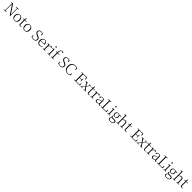

<svg xmlns="http://www.w3.org/2000/svg" viewBox="2059 -6635 12719 12719"><g transform="rotate(45 8418.5 -275.5)"><path d="M47 0V-29L153 -40H172L298 -29V0ZM142 0V-701H177L178 -343V0ZM497 -694V-723H747V-694L642 -684H624ZM619 8 169 -657 167 -658 147 -688 43 -694V-723H201L633 -80L616 -74L615 -373V-723H650V8Z M1068 14Q1007 14 952 -15Q897 -44 862.5 -103.5Q828 -163 828 -253Q828 -343 863 -403Q898 -463 953 -492.5Q1008 -522 1068 -522Q1129 -522 1184 -492.5Q1239 -463 1274 -403Q1309 -343 1309 -253Q1309 -163 1274 -103.5Q1239 -44 1184 -15Q1129 14 1068 14ZM1068 -16Q1148 -16 1194.5 -77.5Q1241 -139 1241 -252Q1241 -365 1194.5 -428Q1148 -491 1068 -491Q988 -491 941.5 -428Q895 -365 895 -252Q895 -139 941.5 -77.5Q988 -16 1068 -16Z M1507 -472V-508H1687V-472ZM1590 14Q1531 14 1503.5 -17.5Q1476 -49 1476 -112Q1476 -135 1476.5 -152.5Q1477 -170 1477 -196V-472H1372V-502L1497 -511L1477 -496L1500 -663H1543L1538 -493V-481V-115Q1538 -67 1555.5 -45.5Q1573 -24 1607 -24Q1630 -24 1647.5 -30Q1665 -36 1685 -47L1699 -29Q1679 -8 1652 3Q1625 14 1590 14Z M2007 14Q1946 14 1891 -15Q1836 -44 1801.5 -103.5Q1767 -163 1767 -253Q1767 -343 1802 -403Q1837 -463 1892 -492.5Q1947 -522 2007 -522Q2068 -522 2123 -492.5Q2178 -463 2213 -403Q2248 -343 2248 -253Q2248 -163 2213 -103.5Q2178 -44 2123 -15Q2068 14 2007 14ZM2007 -16Q2087 -16 2133.5 -77.5Q2180 -139 2180 -252Q2180 -365 2133.5 -428Q2087 -491 2007 -491Q1927 -491 1880.5 -428Q1834 -365 1834 -252Q1834 -139 1880.5 -77.5Q1927 -16 2007 -16Z M2818 15Q2756 15 2701.5 -2.5Q2647 -20 2613 -42L2618 -186H2655L2678 -31L2639 -51L2636 -81Q2684 -45 2722.5 -32Q2761 -19 2815 -19Q2898 -19 2950.5 -56.5Q3003 -94 3003 -170Q3003 -207 2989 -234.5Q2975 -262 2941.5 -285Q2908 -308 2849 -331L2808 -348Q2722 -383 2677.5 -432Q2633 -481 2633 -554Q2633 -616 2663.5 -657Q2694 -698 2744.5 -718.5Q2795 -739 2855 -739Q2912 -739 2952.5 -725Q2993 -711 3030 -685L3026 -549H2987L2964 -698L3003 -678L3004 -649Q2967 -679 2933.5 -691.5Q2900 -704 2856 -704Q2785 -704 2738 -670Q2691 -636 2691 -568Q2691 -510 2726 -475Q2761 -440 2821 -415L2865 -398Q2941 -367 2984 -336Q3027 -305 3044.5 -268.5Q3062 -232 3062 -182Q3062 -121 3031 -76.5Q3000 -32 2945 -8.5Q2890 15 2818 15Z M3412 14Q3341 14 3285 -15Q3229 -44 3197.5 -103.5Q3166 -163 3166 -252Q3166 -334 3198.5 -394.5Q3231 -455 3285 -488.5Q3339 -522 3403 -522Q3465 -522 3509.5 -495.5Q3554 -469 3578 -423.5Q3602 -378 3602 -320Q3602 -283 3596 -260H3196V-290H3501Q3525 -290 3533.5 -302.5Q3542 -315 3542 -341Q3542 -404 3505.5 -447.5Q3469 -491 3402 -491Q3354 -491 3315 -463Q3276 -435 3253 -383.5Q3230 -332 3230 -263Q3230 -183 3255 -131Q3280 -79 3324 -54.5Q3368 -30 3425 -30Q3478 -30 3518.5 -48Q3559 -66 3591 -102L3606 -88Q3573 -41 3525 -13.5Q3477 14 3412 14Z M3694 0V-27L3805 -39H3828L3942 -27V0ZM3781 0Q3782 -24 3782.5 -64.5Q3783 -105 3783.5 -149Q3784 -193 3784 -226V-281Q3784 -333 3783.5 -375.5Q3783 -418 3781 -455L3689 -459V-485L3826 -519L3839 -511L3845 -371V-370V-226Q3845 -193 3845.5 -149Q3846 -105 3846.5 -64.5Q3847 -24 3848 0ZM3844 -318 3827 -367H3841Q3857 -413 3884 -448Q3911 -483 3944.5 -502.5Q3978 -522 4014 -522Q4041 -522 4061.5 -512Q4082 -502 4089 -486Q4089 -462 4078 -449Q4067 -436 4043 -436Q4027 -436 4013.5 -444Q4000 -452 3983 -468L3960 -488H4009Q3953 -477 3913 -436Q3873 -395 3844 -318Z M4141 0V-27L4252 -38H4271L4376 -27V0ZM4229 0Q4230 -24 4231 -64.5Q4232 -105 4232.5 -149Q4233 -193 4233 -226V-281Q4233 -332 4232 -375Q4231 -418 4229 -456L4136 -459V-485L4283 -519L4295 -511L4293 -377V-226Q4293 -193 4293.5 -149Q4294 -105 4294.5 -64.5Q4295 -24 4296 0ZM4254 -655Q4233 -655 4218.5 -668.5Q4204 -682 4204 -704Q4204 -726 4218.5 -740Q4233 -754 4254 -754Q4274 -754 4289.5 -740Q4305 -726 4305 -704Q4305 -682 4289.5 -668.5Q4274 -655 4254 -655Z M4458 0V-27L4575 -38H4597L4724 -27V0ZM4552 0Q4554 -56 4555 -113Q4556 -170 4556 -226V-472H4456V-502L4579 -512L4555 -500V-504Q4559 -600 4579 -659.5Q4599 -719 4640 -758Q4669 -785 4701.5 -798Q4734 -811 4768 -811Q4802 -811 4828 -798.5Q4854 -786 4861 -764Q4860 -750 4848.5 -740Q4837 -730 4818 -730Q4801 -730 4785 -739Q4769 -748 4748 -765L4720 -789V-798H4759V-789Q4729 -787 4702 -769Q4675 -751 4658 -723Q4642 -699 4632 -669.5Q4622 -640 4618.5 -596Q4615 -552 4617 -485V-226Q4617 -170 4618 -113Q4619 -56 4620 0ZM4587 -472V-508H4778V-472Z M5321 15Q5259 15 5204.5 -2.5Q5150 -20 5116 -42L5121 -186H5158L5181 -31L5142 -51L5139 -81Q5187 -45 5225.5 -32Q5264 -19 5318 -19Q5401 -19 5453.5 -56.5Q5506 -94 5506 -170Q5506 -207 5492 -234.5Q5478 -262 5444.5 -285Q5411 -308 5352 -331L5311 -348Q5225 -383 5180.5 -432Q5136 -481 5136 -554Q5136 -616 5166.5 -657Q5197 -698 5247.5 -718.5Q5298 -739 5358 -739Q5415 -739 5455.5 -725Q5496 -711 5533 -685L5529 -549H5490L5467 -698L5506 -678L5507 -649Q5470 -679 5436.5 -691.5Q5403 -704 5359 -704Q5288 -704 5241 -670Q5194 -636 5194 -568Q5194 -510 5229 -475Q5264 -440 5324 -415L5368 -398Q5444 -367 5487 -336Q5530 -305 5547.5 -268.5Q5565 -232 5565 -182Q5565 -121 5534 -76.5Q5503 -32 5448 -8.5Q5393 15 5321 15Z M6040 15Q5960 15 5894.5 -11.5Q5829 -38 5781.5 -87.5Q5734 -137 5708.5 -206.5Q5683 -276 5683 -361Q5683 -445 5709.5 -514.5Q5736 -584 5784 -634.5Q5832 -685 5897.5 -712Q5963 -739 6040 -739Q6099 -739 6147 -726Q6195 -713 6244 -684L6248 -529H6207L6181 -692L6223 -678V-643Q6180 -676 6139.5 -690Q6099 -704 6049 -704Q5963 -704 5897 -663Q5831 -622 5793.5 -545.5Q5756 -469 5756 -361Q5756 -253 5793 -176Q5830 -99 5895 -58.5Q5960 -18 6043 -18Q6093 -18 6139 -31.5Q6185 -45 6228 -77V-45L6188 -35L6215 -194H6256L6253 -40Q6201 -9 6150 3Q6099 15 6040 15Z M6624 0V-29L6756 -40H6766V0ZM6730 0Q6732 -83 6732 -166Q6732 -249 6732 -333V-390Q6732 -474 6732 -557.5Q6732 -641 6730 -723H6801Q6800 -641 6799.5 -556Q6799 -471 6799 -377V-357Q6799 -255 6799.5 -169Q6800 -83 6801 0ZM6766 0V-33H7137L7104 -11L7131 -176H7170L7161 0ZM6766 -350V-383H7004V-350ZM6999 -247 6986 -358V-379L6999 -487H7030V-247ZM6624 -694V-723H6766V-684H6756ZM7114 -548 7087 -714 7121 -689H6766V-723H7144L7153 -548Z M7225 0V-27L7312 -37H7328L7419 -27V0ZM7270 0 7478 -273 7499 -253H7498L7405 -127L7314 0ZM7526 0V-27L7639 -38H7655L7754 -27V0ZM7500 -242 7481 -263H7483L7571 -386L7660 -508H7703ZM7634 0 7469 -238 7279 -508H7347L7509 -278L7706 0ZM7232 -479V-508H7451V-479L7351 -470H7329ZM7553 -479V-508H7743V-479L7660 -470H7645Z M7913 -472V-508H8093V-472ZM7996 14Q7937 14 7909.5 -17.5Q7882 -49 7882 -112Q7882 -135 7882.5 -152.5Q7883 -170 7883 -196V-472H7778V-502L7903 -511L7883 -496L7906 -663H7949L7944 -493V-481V-115Q7944 -67 7961.5 -45.5Q7979 -24 8013 -24Q8036 -24 8053.5 -30Q8071 -36 8091 -47L8105 -29Q8085 -8 8058 3Q8031 14 7996 14Z M8165 0V-27L8276 -39H8299L8413 -27V0ZM8252 0Q8253 -24 8253.5 -64.5Q8254 -105 8254.5 -149Q8255 -193 8255 -226V-281Q8255 -333 8254.5 -375.5Q8254 -418 8252 -455L8160 -459V-485L8297 -519L8310 -511L8316 -371V-370V-226Q8316 -193 8316.5 -149Q8317 -105 8317.5 -64.5Q8318 -24 8319 0ZM8315 -318 8298 -367H8312Q8328 -413 8355 -448Q8382 -483 8415.5 -502.5Q8449 -522 8485 -522Q8512 -522 8532.5 -512Q8553 -502 8560 -486Q8560 -462 8549 -449Q8538 -436 8514 -436Q8498 -436 8484.5 -444Q8471 -452 8454 -468L8431 -488H8480Q8424 -477 8384 -436Q8344 -395 8315 -318Z M8747 14Q8689 14 8650 -19Q8611 -52 8611 -114Q8611 -151 8627.5 -180.5Q8644 -210 8681.5 -234Q8719 -258 8781 -276Q8824 -289 8868.5 -300.5Q8913 -312 8953 -321V-297Q8913 -287 8871.5 -275Q8830 -263 8793 -249Q8726 -225 8699.5 -194Q8673 -163 8673 -125Q8673 -78 8700 -54Q8727 -30 8771 -30Q8796 -30 8819.5 -39.5Q8843 -49 8872.5 -72Q8902 -95 8942 -134L8948 -89H8929Q8897 -55 8869 -32Q8841 -9 8812 2.5Q8783 14 8747 14ZM9009 13Q8967 13 8946.5 -17.5Q8926 -48 8924 -102V-106V-350Q8924 -407 8911 -437.5Q8898 -468 8872 -480Q8846 -492 8806 -492Q8776 -492 8746 -483Q8716 -474 8684 -454L8720 -482L8701 -402Q8697 -382 8687 -374Q8677 -366 8661 -366Q8630 -366 8624 -397Q8641 -456 8692 -489Q8743 -522 8819 -522Q8901 -522 8942 -482.5Q8983 -443 8983 -354V-113Q8983 -61 8995 -43Q9007 -25 9029 -25Q9042 -25 9052 -30Q9062 -35 9074 -46L9089 -30Q9074 -8 9053.5 2.5Q9033 13 9009 13Z M9139 0V-29L9271 -40H9281V0ZM9245 0Q9247 -83 9247 -165.5Q9247 -248 9247 -330V-390Q9247 -474 9247 -557.5Q9247 -641 9245 -723H9316Q9315 -641 9314.5 -555Q9314 -469 9314 -369V-313Q9314 -244 9314.5 -163.5Q9315 -83 9316 0ZM9281 0V-33H9625L9595 -12L9624 -187H9664L9655 0ZM9139 -694V-723H9424V-694L9290 -684H9271Z M9746 0V-27L9857 -38H9876L9981 -27V0ZM9834 0Q9835 -24 9836 -64.5Q9837 -105 9837.5 -149Q9838 -193 9838 -226V-281Q9838 -332 9837 -375Q9836 -418 9834 -456L9741 -459V-485L9888 -519L9900 -511L9898 -377V-226Q9898 -193 9898.5 -149Q9899 -105 9899.5 -64.5Q9900 -24 9901 0ZM9859 -655Q9838 -655 9823.5 -668.5Q9809 -682 9809 -704Q9809 -726 9823.5 -740Q9838 -754 9859 -754Q9879 -754 9894.5 -740Q9910 -726 9910 -704Q9910 -682 9894.5 -668.5Q9879 -655 9859 -655Z M10272 260Q10202 260 10158 243Q10114 226 10093 196.5Q10072 167 10072 128Q10072 80 10105.5 47Q10139 14 10203 -13L10209 -3Q10166 27 10146.5 53Q10127 79 10127 117Q10127 171 10165.5 198.5Q10204 226 10276 226Q10381 226 10435 188.5Q10489 151 10489 97Q10489 61 10464 36Q10439 11 10372 11H10246Q10229 11 10213 10Q10197 9 10183 5V3Q10108 -15 10108 -82Q10108 -113 10127 -140Q10146 -167 10188 -201V-210L10212 -198Q10183 -170 10169.5 -150.5Q10156 -131 10156 -105Q10156 -79 10174 -62Q10192 -45 10233 -45H10380Q10435 -45 10471.5 -30.5Q10508 -16 10526.5 12.5Q10545 41 10545 83Q10545 127 10514 168Q10483 209 10422.5 234.5Q10362 260 10272 260ZM10283 -168Q10227 -168 10185 -190Q10143 -212 10120 -251.5Q10097 -291 10097 -345Q10097 -426 10148.5 -474Q10200 -522 10283 -522Q10325 -522 10359.5 -510Q10394 -498 10417 -475L10419 -473Q10469 -428 10469 -345Q10469 -291 10445.5 -251.5Q10422 -212 10380 -190Q10338 -168 10283 -168ZM10282 -197Q10340 -197 10375.5 -238.5Q10411 -280 10411 -346Q10411 -412 10375.5 -452.5Q10340 -493 10284 -493Q10226 -493 10191 -452Q10156 -411 10156 -345Q10156 -279 10190.5 -238Q10225 -197 10282 -197ZM10388 -461V-478H10394L10532 -518L10548 -507V-459Z M10607 0V-27L10717 -38H10737L10840 -27V0ZM10694 0Q10695 -24 10695.5 -64.5Q10696 -105 10696.5 -149Q10697 -193 10697 -226V-742L10605 -746V-773L10744 -800L10760 -791L10757 -637V-399L10758 -387V-226Q10758 -193 10758.5 -149Q10759 -105 10759.5 -64.5Q10760 -24 10761 0ZM10947 0V-27L11056 -38H11076L11180 -27V0ZM11033 0Q11034 -24 11034.5 -64Q11035 -104 11035.5 -148Q11036 -192 11036 -226V-334Q11036 -412 11010 -443Q10984 -474 10938 -474Q10902 -474 10854 -453Q10806 -432 10748 -368L10733 -399H10747Q10800 -464 10855 -493Q10910 -522 10962 -522Q11026 -522 11061.5 -479.5Q11097 -437 11097 -334V-226Q11097 -192 11097.5 -148Q11098 -104 11099 -64Q11100 -24 11101 0Z M11365 -472V-508H11545V-472ZM11448 14Q11389 14 11361.5 -17.5Q11334 -49 11334 -112Q11334 -135 11334.5 -152.5Q11335 -170 11335 -196V-472H11230V-502L11355 -511L11335 -496L11358 -663H11401L11396 -493V-481V-115Q11396 -67 11413.5 -45.5Q11431 -24 11465 -24Q11488 -24 11505.5 -30Q11523 -36 11543 -47L11557 -29Q11537 -8 11510 3Q11483 14 11448 14Z M11888 0V-29L12020 -40H12030V0ZM11994 0Q11996 -83 11996 -166Q11996 -249 11996 -333V-390Q11996 -474 11996 -557.5Q11996 -641 11994 -723H12065Q12064 -641 12063.5 -556Q12063 -471 12063 -377V-357Q12063 -255 12063.5 -169Q12064 -83 12065 0ZM12030 0V-33H12401L12368 -11L12395 -176H12434L12425 0ZM12030 -350V-383H12268V-350ZM12263 -247 12250 -358V-379L12263 -487H12294V-247ZM11888 -694V-723H12030V-684H12020ZM12378 -548 12351 -714 12385 -689H12030V-723H12408L12417 -548Z M12489 0V-27L12576 -37H12592L12683 -27V0ZM12534 0 12742 -273 12763 -253H12762L12669 -127L12578 0ZM12790 0V-27L12903 -38H12919L13018 -27V0ZM12764 -242 12745 -263H12747L12835 -386L12924 -508H12967ZM12898 0 12733 -238 12543 -508H12611L12773 -278L12970 0ZM12496 -479V-508H12715V-479L12615 -470H12593ZM12817 -479V-508H13007V-479L12924 -470H12909Z M13177 -472V-508H13357V-472ZM13260 14Q13201 14 13173.5 -17.5Q13146 -49 13146 -112Q13146 -135 13146.5 -152.5Q13147 -170 13147 -196V-472H13042V-502L13167 -511L13147 -496L13170 -663H13213L13208 -493V-481V-115Q13208 -67 13225.5 -45.5Q13243 -24 13277 -24Q13300 -24 13317.5 -30Q13335 -36 13355 -47L13369 -29Q13349 -8 13322 3Q13295 14 13260 14Z M13429 0V-27L13540 -39H13563L13677 -27V0ZM13516 0Q13517 -24 13517.5 -64.5Q13518 -105 13518.5 -149Q13519 -193 13519 -226V-281Q13519 -333 13518.5 -375.5Q13518 -418 13516 -455L13424 -459V-485L13561 -519L13574 -511L13580 -371V-370V-226Q13580 -193 13580.5 -149Q13581 -105 13581.5 -64.5Q13582 -24 13583 0ZM13579 -318 13562 -367H13576Q13592 -413 13619 -448Q13646 -483 13679.5 -502.5Q13713 -522 13749 -522Q13776 -522 13796.5 -512Q13817 -502 13824 -486Q13824 -462 13813 -449Q13802 -436 13778 -436Q13762 -436 13748.5 -444Q13735 -452 13718 -468L13695 -488H13744Q13688 -477 13648 -436Q13608 -395 13579 -318Z M14011 14Q13953 14 13914 -19Q13875 -52 13875 -114Q13875 -151 13891.5 -180.5Q13908 -210 13945.5 -234Q13983 -258 14045 -276Q14088 -289 14132.5 -300.5Q14177 -312 14217 -321V-297Q14177 -287 14135.5 -275Q14094 -263 14057 -249Q13990 -225 13963.5 -194Q13937 -163 13937 -125Q13937 -78 13964 -54Q13991 -30 14035 -30Q14060 -30 14083.5 -39.5Q14107 -49 14136.5 -72Q14166 -95 14206 -134L14212 -89H14193Q14161 -55 14133 -32Q14105 -9 14076 2.5Q14047 14 14011 14ZM14273 13Q14231 13 14210.5 -17.5Q14190 -48 14188 -102V-106V-350Q14188 -407 14175 -437.5Q14162 -468 14136 -480Q14110 -492 14070 -492Q14040 -492 14010 -483Q13980 -474 13948 -454L13984 -482L13965 -402Q13961 -382 13951 -374Q13941 -366 13925 -366Q13894 -366 13888 -397Q13905 -456 13956 -489Q14007 -522 14083 -522Q14165 -522 14206 -482.5Q14247 -443 14247 -354V-113Q14247 -61 14259 -43Q14271 -25 14293 -25Q14306 -25 14316 -30Q14326 -35 14338 -46L14353 -30Q14338 -8 14317.5 2.5Q14297 13 14273 13Z M14403 0V-29L14535 -40H14545V0ZM14509 0Q14511 -83 14511 -165.5Q14511 -248 14511 -330V-390Q14511 -474 14511 -557.5Q14511 -641 14509 -723H14580Q14579 -641 14578.5 -555Q14578 -469 14578 -369V-313Q14578 -244 14578.5 -163.5Q14579 -83 14580 0ZM14545 0V-33H14889L14859 -12L14888 -187H14928L14919 0ZM14403 -694V-723H14688V-694L14554 -684H14535Z M15010 0V-27L15121 -38H15140L15245 -27V0ZM15098 0Q15099 -24 15100 -64.5Q15101 -105 15101.5 -149Q15102 -193 15102 -226V-281Q15102 -332 15101 -375Q15100 -418 15098 -456L15005 -459V-485L15152 -519L15164 -511L15162 -377V-226Q15162 -193 15162.5 -149Q15163 -105 15163.5 -64.5Q15164 -24 15165 0ZM15123 -655Q15102 -655 15087.5 -668.5Q15073 -682 15073 -704Q15073 -726 15087.5 -740Q15102 -754 15123 -754Q15143 -754 15158.5 -740Q15174 -726 15174 -704Q15174 -682 15158.5 -668.5Q15143 -655 15123 -655Z M15536 260Q15466 260 15422 243Q15378 226 15357 196.5Q15336 167 15336 128Q15336 80 15369.5 47Q15403 14 15467 -13L15473 -3Q15430 27 15410.5 53Q15391 79 15391 117Q15391 171 15429.5 198.5Q15468 226 15540 226Q15645 226 15699 188.5Q15753 151 15753 97Q15753 61 15728 36Q15703 11 15636 11H15510Q15493 11 15477 10Q15461 9 15447 5V3Q15372 -15 15372 -82Q15372 -113 15391 -140Q15410 -167 15452 -201V-210L15476 -198Q15447 -170 15433.5 -150.5Q15420 -131 15420 -105Q15420 -79 15438 -62Q15456 -45 15497 -45H15644Q15699 -45 15735.5 -30.5Q15772 -16 15790.5 12.5Q15809 41 15809 83Q15809 127 15778 168Q15747 209 15686.5 234.5Q15626 260 15536 260ZM15547 -168Q15491 -168 15449 -190Q15407 -212 15384 -251.5Q15361 -291 15361 -345Q15361 -426 15412.5 -474Q15464 -522 15547 -522Q15589 -522 15623.5 -510Q15658 -498 15681 -475L15683 -473Q15733 -428 15733 -345Q15733 -291 15709.5 -251.5Q15686 -212 15644 -190Q15602 -168 15547 -168ZM15546 -197Q15604 -197 15639.5 -238.5Q15675 -280 15675 -346Q15675 -412 15639.5 -452.5Q15604 -493 15548 -493Q15490 -493 15455 -452Q15420 -411 15420 -345Q15420 -279 15454.5 -238Q15489 -197 15546 -197ZM15652 -461V-478H15658L15796 -518L15812 -507V-459Z M15871 0V-27L15981 -38H16001L16104 -27V0ZM15958 0Q15959 -24 15959.5 -64.5Q15960 -105 15960.5 -149Q15961 -193 15961 -226V-742L15869 -746V-773L16008 -800L16024 -791L16021 -637V-399L16022 -387V-226Q16022 -193 16022.5 -149Q16023 -105 16023.5 -64.5Q16024 -24 16025 0ZM16211 0V-27L16320 -38H16340L16444 -27V0ZM16297 0Q16298 -24 16298.5 -64Q16299 -104 16299.5 -148Q16300 -192 16300 -226V-334Q16300 -412 16274 -443Q16248 -474 16202 -474Q16166 -474 16118 -453Q16070 -432 16012 -368L15997 -399H16011Q16064 -464 16119 -493Q16174 -522 16226 -522Q16290 -522 16325.5 -479.5Q16361 -437 16361 -334V-226Q16361 -192 16361.5 -148Q16362 -104 16363 -64Q16364 -24 16365 0Z M16629 -472V-508H16809V-472ZM16712 14Q16653 14 16625.5 -17.5Q16598 -49 16598 -112Q16598 -135 16598.5 -152.5Q16599 -170 16599 -196V-472H16494V-502L16619 -511L16599 -496L16622 -663H16665L16660 -493V-481V-115Q16660 -67 16677.5 -45.5Q16695 -24 16729 -24Q16752 -24 16769.5 -30Q16787 -36 16807 -47L16821 -29Q16801 -8 16774 3Q16747 14 16712 14Z"/></g></svg>

Font: Noto Serif SC ExtraLight ExtraLight
Style: Regular
Weight: 250
Version: Version 2.002-H1;hotconv 1.1.0;makeotfexe 2.6.0